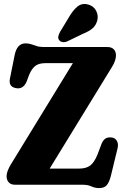

<svg xmlns="http://www.w3.org/2000/svg" viewBox="-20 -939 635 976"><path d="M549.5 -599 232.5 -82H381.5Q418.5 -82 439 -97.8Q459.5 -113.5 476 -154.5L497 -210Q506.5 -230.5 519.8 -236.8Q533 -243 551 -239.5Q567.5 -236.5 575.2 -220.8Q583 -205 577 -182.5L543 -42.5Q534.5 -11 522 3Q509.5 17 484 17Q462.5 17 444.8 8.5Q427 0 396 0H56Q35.5 0 24.5 -12Q13.5 -24 13.5 -43.5Q13.5 -67 35 -103L350.5 -618H211Q178.5 -618 160.2 -604.5Q142 -591 128.5 -559.5L115 -523.5Q97 -482.5 58.5 -491.5Q22.5 -499.5 30.5 -539.5L54.5 -659Q66.5 -718.5 109.5 -718.5Q126 -718.5 139 -714Q152 -709.5 166.5 -704.8Q181 -700 202.5 -700H526Q547 -700 558.2 -688.5Q569.5 -677 569.5 -657.5Q569.5 -646 565 -631.5Q560.5 -617 549.5 -599ZM330.5 -851.5Q350.5 -886.5 373.5 -905.5Q396.5 -924.5 428.5 -916Q456.5 -908 468.8 -884Q481 -860 474.5 -835Q468 -810.5 450.8 -795.2Q433.5 -780 400 -766.5L321.5 -728.5Q310.5 -723.5 299 -725Q287.5 -726.5 281 -734.5Q274 -744 276.5 -754.5Q279 -765 285 -776.5Z"/></svg>

Font: Fraunces 144pt S100
Style: Bold
Weight: 700
Version: Version 1.000; ttfautohint (v1.8.3)